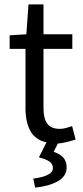

<svg xmlns="http://www.w3.org/2000/svg" viewBox="-20 -642 377 875"><path d="M283.7 121.1Q283.7 161.6 242.9 184.3Q202.1 207 140.1 212.9L131.8 171.9Q221.2 160.2 221.2 124Q221.2 105.5 205.3 94.2Q189.5 83 157.2 75.2L191.9 6.8Q141.1 -4.4 118.7 -44.7Q96.2 -85 96.2 -149.4V-419.4H23.9V-481L100.1 -485.8L109.9 -622.1H178.2V-485.8H309.6V-419.4H178.2V-148.4Q178.2 -101.6 195.6 -78.1Q212.9 -54.7 253.4 -54.7Q273.9 -54.7 308.6 -67.4L324.7 -5.9Q286.6 5.9 262.2 9.8Q249.5 11.7 243.7 12.2L224.6 49.8Q252.4 59.1 268.1 75.9Q283.7 92.8 283.7 121.1Z"/></svg>

Font: Varta
Style: Regular
Weight: 400
Designer: Joana Correia, Viktoriya Grabowska, Eben Sorkin
Foundry: Sorkin Type
Version: Version 1.003; ttfautohint (v1.3) -l 8 -r 24 -G 200 -x 12 -H